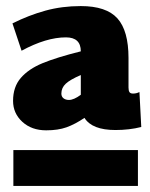

<svg xmlns="http://www.w3.org/2000/svg" viewBox="-20 -753 493 632"><path d="M246 -584Q246 -630 197 -630Q132 -630 51 -586L21 -676Q75 -703 129.5 -718Q184 -733 246 -733Q330 -733 366.5 -692.5Q403 -652 403 -562V-465Q403 -455 406 -450Q409 -445 418 -445Q429 -445 439 -450L445 -335Q406 -325 360 -325Q283 -325 258 -365Q227 -344 199 -334Q171 -324 132 -324Q84 -324 53.5 -352Q23 -380 23 -421Q23 -467 48.5 -496.5Q74 -526 120 -545Q166 -564 246 -584ZM182 -445Q182 -435 189 -429.5Q196 -424 207 -424Q223 -424 246 -441V-506Q211 -491 196.5 -477.5Q182 -464 182 -445ZM24 -259H434V-141H24Z"/></svg>

Font: Martel Sans Black
Style: Regular
Weight: 900
Designer: Dan Reynolds and Mathieu Réguer
Foundry: Dan Reynolds and Mathieu Réguer
Version: Version 1.002; ttfautohint (v1.1) -l 5 -r 5 -G 72 -x 0 -D la